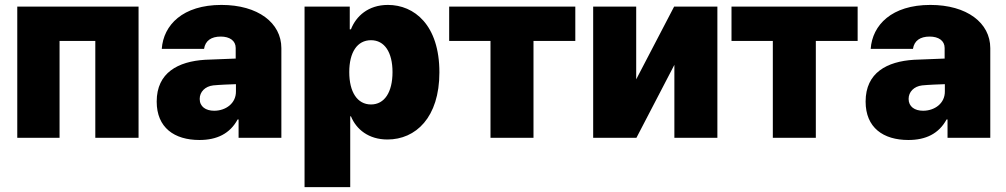

<svg xmlns="http://www.w3.org/2000/svg" viewBox="-20 -557 4066 776"><path d="M49.8 0H220.7V-391.6H365.2V0H540V-530.3H49.8Z M613.3 -146.5C613.3 -41 684.6 8.8 786.1 8.8C856.4 8.8 909.2 -16.6 940.4 -74.2H944.3V0H1117.2V-362.3C1117.2 -464.8 1022.5 -537.1 875 -537.1C718.8 -537.1 640.6 -456.1 633.8 -359.4H804.7C809.6 -392.6 834 -409.2 872.1 -409.2C908.2 -409.2 932.6 -392.6 932.6 -363.3V-320.3L808.6 -315.4C700.2 -308.6 613.3 -263.7 613.3 -146.5ZM787.1 -157.2C787.1 -185.5 808.6 -208 841.8 -211.9C866.2 -214.4 915 -216.3 933.6 -216.8V-188.5C934.6 -138.7 891.6 -109.4 845.7 -109.4C811.5 -109.4 787.1 -126 787.1 -157.2Z M1210.9 199.2H1395.5V-86.9H1398.4C1419.9 -34.2 1469.7 6.8 1545.9 6.8C1660.2 6.8 1755.9 -82 1755.9 -264.6C1755.9 -456.1 1654.3 -537.1 1547.9 -537.1C1467.8 -537.1 1418.9 -491.2 1398.4 -438.5H1393.6V-530.3H1210.9ZM1391.6 -265.6C1391.6 -345.7 1423.8 -394.5 1479.5 -394.5C1534.2 -394.5 1566.4 -345.7 1566.4 -265.6C1566.4 -184.6 1534.2 -134.8 1479.5 -134.8C1423.8 -134.8 1391.6 -185.5 1391.6 -265.6Z M1795.4 -391.6H1962.4V0H2136.2V-391.6H2305.2V-530.3H1795.4Z M2551.3 -236.3V-530.3H2377.4V0H2552.2L2705.6 -294.9V0H2879.4V-530.3H2704.6Z M2936.5 -391.6H3103.5V0H3277.3V-391.6H3446.3V-530.3H2936.5Z M3478.5 -146.5C3478.5 -41 3549.8 8.8 3651.4 8.8C3721.7 8.8 3774.4 -16.6 3805.7 -74.2H3809.6V0H3982.4V-362.3C3982.4 -464.8 3887.7 -537.1 3740.2 -537.1C3584 -537.1 3505.9 -456.1 3499 -359.4H3669.9C3674.8 -392.6 3699.2 -409.2 3737.3 -409.2C3773.4 -409.2 3797.9 -392.6 3797.9 -363.3V-320.3L3673.8 -315.4C3565.4 -308.6 3478.5 -263.7 3478.5 -146.5ZM3652.3 -157.2C3652.3 -185.5 3673.8 -208 3707 -211.9C3731.4 -214.4 3780.3 -216.3 3798.8 -216.8V-188.5C3799.8 -138.7 3756.8 -109.4 3710.9 -109.4C3676.8 -109.4 3652.3 -126 3652.3 -157.2Z"/></svg>

Font: Pretendard Black
Style: Regular
Weight: 900
Designer: Base glyphs from Inter by Rasmus Andersson; Hangeul glyphs from Noto Sans CJK(Source Han Sans) by Jang Soo-young and Kan
Foundry: Kil Hyung-jin
Version: Version 1.309;Glyphs 3.2 (3225)